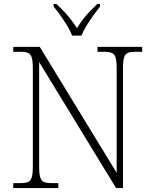

<svg xmlns="http://www.w3.org/2000/svg" viewBox="-20 -951 778 971"><path d="M47 0V-25H84Q109 -25 122 -30.5Q135 -36 140.5 -54Q146 -72 146 -109V-606Q146 -642 140.5 -660Q135 -678 121.5 -683.5Q108 -689 84 -689H47V-714H181L570 -77V-606Q570 -642 564.5 -660Q559 -678 545.5 -683.5Q532 -689 508 -689H473V-714H699V-689H664Q639 -689 626 -683.5Q613 -678 607.5 -660Q602 -642 602 -605V0H567L178 -637V-109Q178 -72 183.5 -54Q189 -36 202 -30.5Q215 -25 240 -25H275V0ZM345 -771Q336 -794 320 -820.5Q304 -847 285.5 -873Q267 -899 251 -918V-931H265Q289 -909 306.5 -890Q324 -871 339 -851.5Q354 -832 369 -809Q384 -832 398.5 -851.5Q413 -871 431 -890Q449 -909 472 -931H486V-918Q471 -899 452 -873Q433 -847 417 -820.5Q401 -794 392 -771Z"/></svg>

Font: Noto Serif Hentaigana ExtraLight
Style: Regular
Weight: 200
Designer: Kazuhiro Yamada
Foundry: nipponia
Version: Version 1.000